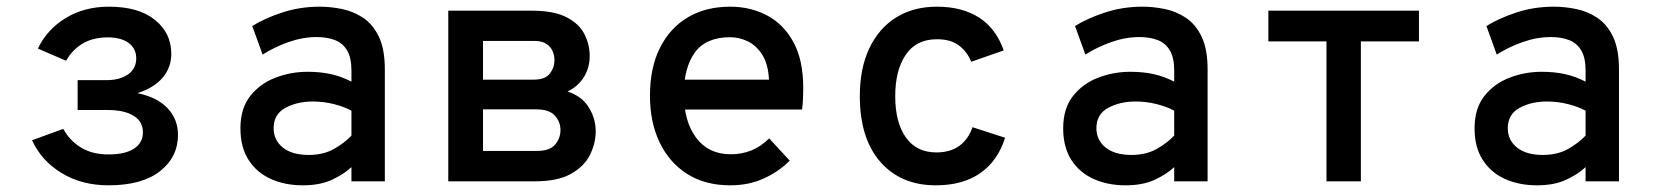

<svg xmlns="http://www.w3.org/2000/svg" viewBox="-20 -543 4968 575"><path d="M305 12Q225 12 164.5 -24.8Q104 -61.5 76 -123L169.5 -157Q189 -121.5 222.8 -101Q256.5 -80.5 305 -80.5Q355 -80.5 381.5 -98Q408 -115.5 408 -146.5Q408 -179 380.2 -196.2Q352.5 -213.5 302.5 -213.5H212.5V-303H299Q339.5 -303 363.8 -320.5Q388 -338 388 -368Q388 -397.5 365.5 -414.2Q343 -431 302.5 -431Q258.5 -431 227.5 -412.5Q196.5 -394 178 -361L93.5 -397.5Q120.5 -454.5 176.5 -488.8Q232.5 -523 306 -523Q395 -523 444 -483.5Q493 -444 493 -382Q493 -341 467.2 -310.5Q441.5 -280 391.5 -264Q450.5 -252 481.8 -219Q513 -186 513 -139Q513 -72.5 459 -30.2Q405 12 305 12Z M887 12Q833.5 12 791.2 -7Q749 -26 724.5 -64Q700 -102 700 -159Q700 -218 729.2 -255.2Q758.5 -292.5 804.5 -310.2Q850.5 -328 901 -328Q939.5 -328 971 -321Q1002.5 -314 1032.5 -298.5V-332Q1032.5 -370 1019.5 -392Q1006.5 -414 983 -423Q959.5 -432 928.5 -432Q886.5 -432 844 -417Q801.5 -402 766.5 -379.5L735.5 -465Q771 -487.5 824.2 -505.2Q877.5 -523 938 -523Q970 -523 1004.2 -516Q1038.5 -509 1067.8 -489.5Q1097 -470 1114.8 -432.8Q1132.5 -395.5 1132.5 -335V0H1032.5V-42.5Q1009 -20.5 973.2 -4.2Q937.5 12 887 12ZM904.5 -79Q948.5 -79 980.2 -97Q1012 -115 1032.5 -137V-211.5Q1010.5 -223.5 980 -231.2Q949.5 -239 916.5 -239Q870 -239 834.8 -220Q799.5 -201 799.5 -159Q799.5 -123.5 827 -101.2Q854.5 -79 904.5 -79Z M1322.5 0V-511H1572Q1639 -511 1677 -491.2Q1715 -471.5 1730.5 -440.2Q1746 -409 1746 -375.5Q1746 -339.5 1728.2 -311.5Q1710.5 -283.5 1679.5 -269Q1722.5 -255 1743.2 -221.5Q1764 -188 1764 -150Q1764 -114 1747 -79.5Q1730 -45 1690.2 -22.5Q1650.5 0 1582 0ZM1426.5 -91H1588Q1626.5 -91 1642.5 -110Q1658.5 -129 1658.5 -153.5Q1658.5 -178.5 1641.5 -197Q1624.5 -215.5 1585.5 -215.5H1426.5ZM1426.5 -304.5H1579Q1612.5 -304.5 1626.5 -322.5Q1640.5 -340.5 1640.5 -362.5Q1640.5 -377.5 1634.5 -390.8Q1628.5 -404 1615.2 -412.2Q1602 -420.5 1579 -420.5H1426.5Z M2167 12Q2091.5 12 2037.8 -22.2Q1984 -56.5 1955.2 -117Q1926.5 -177.5 1926.5 -256Q1926.5 -339.5 1956.2 -399.2Q1986 -459 2039.8 -491Q2093.5 -523 2167 -523Q2227 -523 2276.8 -497Q2326.5 -471 2356 -417.2Q2385.5 -363.5 2385.5 -280Q2385.5 -267.5 2385 -250.8Q2384.5 -234 2382 -215H2006.5V-304.5H2283Q2280.5 -351 2262.8 -379Q2245 -407 2219.5 -419.2Q2194 -431.5 2167 -431.5Q2094 -431.5 2061 -385.8Q2028 -340 2028 -262Q2028 -179.5 2065 -130.2Q2102 -81 2168.5 -81Q2201 -81 2229.5 -92.2Q2258 -103.5 2283.5 -128.5L2345 -62Q2313 -29.5 2268 -8.8Q2223 12 2167 12Z M2782.5 12Q2678 12 2616.5 -58.2Q2555 -128.5 2555 -255Q2555 -338.5 2583.5 -398.5Q2612 -458.5 2663.8 -490.8Q2715.5 -523 2786 -523Q2860.5 -523 2911.5 -490.8Q2962.5 -458.5 2986 -392L2888.5 -358Q2877 -387.5 2852.2 -406.5Q2827.5 -425.5 2786 -425.5Q2724 -425.5 2692.5 -379Q2661 -332.5 2661 -255Q2661 -176.5 2692.8 -131.5Q2724.5 -86.5 2784 -86.5Q2826 -86.5 2853 -106.2Q2880 -126 2892.5 -162L2990 -130.5Q2968.5 -61.5 2916 -24.8Q2863.5 12 2782.5 12Z M3351 12Q3297.5 12 3255.2 -7Q3213 -26 3188.5 -64Q3164 -102 3164 -159Q3164 -218 3193.2 -255.2Q3222.5 -292.5 3268.5 -310.2Q3314.5 -328 3365 -328Q3403.5 -328 3435 -321Q3466.5 -314 3496.5 -298.5V-332Q3496.5 -370 3483.5 -392Q3470.5 -414 3447 -423Q3423.5 -432 3392.5 -432Q3350.5 -432 3308 -417Q3265.5 -402 3230.5 -379.5L3199.5 -465Q3235 -487.5 3288.2 -505.2Q3341.5 -523 3402 -523Q3434 -523 3468.2 -516Q3502.5 -509 3531.8 -489.5Q3561 -470 3578.8 -432.8Q3596.5 -395.5 3596.5 -335V0H3496.5V-42.5Q3473 -20.5 3437.2 -4.2Q3401.5 12 3351 12ZM3368.5 -79Q3412.5 -79 3444.2 -97Q3476 -115 3496.5 -137V-211.5Q3474.5 -223.5 3444 -231.2Q3413.5 -239 3380.5 -239Q3334 -239 3298.8 -220Q3263.5 -201 3263.5 -159Q3263.5 -123.5 3291 -101.2Q3318.5 -79 3368.5 -79Z M3952.5 0V-419H3778.5V-511H4229.5V-419H4055.5V0Z M4583 12Q4529.5 12 4487.2 -7Q4445 -26 4420.5 -64Q4396 -102 4396 -159Q4396 -218 4425.2 -255.2Q4454.5 -292.5 4500.5 -310.2Q4546.5 -328 4597 -328Q4635.5 -328 4667 -321Q4698.5 -314 4728.5 -298.5V-332Q4728.5 -370 4715.5 -392Q4702.5 -414 4679 -423Q4655.5 -432 4624.5 -432Q4582.5 -432 4540 -417Q4497.5 -402 4462.5 -379.5L4431.5 -465Q4467 -487.5 4520.2 -505.2Q4573.5 -523 4634 -523Q4666 -523 4700.2 -516Q4734.5 -509 4763.8 -489.5Q4793 -470 4810.8 -432.8Q4828.5 -395.5 4828.5 -335V0H4728.5V-42.5Q4705 -20.5 4669.2 -4.2Q4633.5 12 4583 12ZM4600.5 -79Q4644.5 -79 4676.2 -97Q4708 -115 4728.5 -137V-211.5Q4706.5 -223.5 4676 -231.2Q4645.5 -239 4612.5 -239Q4566 -239 4530.8 -220Q4495.5 -201 4495.5 -159Q4495.5 -123.5 4523 -101.2Q4550.5 -79 4600.5 -79Z"/></svg>

Font: Overpass Mono SemiBold
Style: Regular
Weight: 600
Monospace: yes
Designer: Delve Withrington, Dave Bailey
Foundry: Delve Fonts LLC
Version: Version 4.000